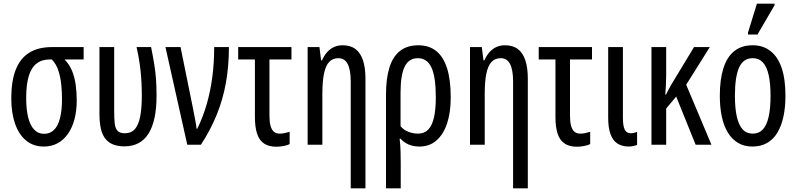

<svg xmlns="http://www.w3.org/2000/svg" viewBox="-20 -796 4382 1056"><path d="M221 10Q163 10 123 -23.5Q83 -57 62.5 -116.5Q42 -176 42 -255Q42 -350 66.5 -412.5Q91 -475 140.5 -506Q190 -537 265 -537H440V-469H335Q363 -440 377 -404.5Q391 -369 396.5 -328.5Q402 -288 402 -243Q402 -186 389.5 -139.5Q377 -93 353.5 -59.5Q330 -26 296.5 -8Q263 10 221 10ZM222 -60Q255 -60 277 -81.5Q299 -103 310 -146Q321 -189 321 -251Q321 -290 317 -330Q313 -370 301.5 -406.5Q290 -443 265 -469H254Q210 -469 181 -446.5Q152 -424 138 -377Q124 -330 124 -258Q124 -194 135 -150Q146 -106 168 -83Q190 -60 222 -60Z M664 9Q630 9 604.5 -0.5Q579 -10 561.5 -30.5Q544 -51 535.5 -85.5Q527 -120 527 -170V-537H608V-182Q608 -144 611 -117Q614 -90 626.5 -76.5Q639 -63 667 -63Q701 -63 721 -85Q741 -107 750.5 -152.5Q760 -198 760 -268Q760 -339 753.5 -403Q747 -467 731 -537H811Q822 -483 828.5 -442Q835 -401 838 -361.5Q841 -322 841 -269Q841 -132 797 -61.5Q753 9 664 9Z M1010 0 890 -537H973L1040 -207Q1045 -182 1049 -160.5Q1053 -139 1056.5 -121Q1060 -103 1061 -88H1065Q1096 -151 1116.5 -221.5Q1137 -292 1147.5 -370.5Q1158 -449 1158 -537H1239Q1239 -432 1222.5 -340.5Q1206 -249 1172 -165Q1138 -81 1085 0Z M1500 11Q1459 11 1432.5 -6.5Q1406 -24 1394 -60.5Q1382 -97 1382 -153V-469H1290V-537H1583V-469H1462V-158Q1462 -126 1468 -104Q1474 -82 1486.5 -71.5Q1499 -61 1518 -61Q1532 -61 1546 -64Q1560 -67 1573 -71V-4Q1562 3 1540 7Q1518 11 1500 11Z M1909 240V-348Q1909 -411 1892.5 -443.5Q1876 -476 1841 -476Q1810 -476 1790.5 -455.5Q1771 -435 1762 -391.5Q1753 -348 1753 -279V0H1672V-537H1737L1746 -464H1751Q1763 -491 1779.5 -509.5Q1796 -528 1817.5 -537.5Q1839 -547 1864 -547Q1908 -547 1935.5 -526Q1963 -505 1976.5 -464Q1990 -423 1990 -364V240Z M2103 240V-276Q2103 -363 2121.5 -423.5Q2140 -484 2179.5 -515.5Q2219 -547 2281 -547Q2339 -547 2378.5 -516Q2418 -485 2438.5 -421.5Q2459 -358 2459 -260Q2459 -178 2439 -117.5Q2419 -57 2380.5 -23.5Q2342 10 2287 10Q2253 10 2227 -1.5Q2201 -13 2183 -33H2178Q2182 1 2183 35Q2184 69 2184 98V240ZM2279 -61Q2314 -61 2335.5 -83.5Q2357 -106 2367 -150.5Q2377 -195 2377 -260Q2377 -373 2353 -424.5Q2329 -476 2278 -476Q2229 -476 2206 -430Q2183 -384 2183 -286V-102Q2200 -81 2226.5 -71Q2253 -61 2279 -61Z M2802 240V-348Q2802 -411 2785.5 -443.5Q2769 -476 2734 -476Q2703 -476 2683.5 -455.5Q2664 -435 2655 -391.5Q2646 -348 2646 -279V0H2565V-537H2630L2639 -464H2644Q2656 -491 2672.5 -509.5Q2689 -528 2710.5 -537.5Q2732 -547 2757 -547Q2801 -547 2828.5 -526Q2856 -505 2869.5 -464Q2883 -423 2883 -364V240Z M3153 11Q3112 11 3085.5 -6.5Q3059 -24 3047 -60.5Q3035 -97 3035 -153V-469H2943V-537H3236V-469H3115V-158Q3115 -126 3121 -104Q3127 -82 3139.5 -71.5Q3152 -61 3171 -61Q3185 -61 3199 -64Q3213 -67 3226 -71V-4Q3215 3 3193 7Q3171 11 3153 11Z M3435 10Q3399 9 3374.5 -7.5Q3350 -24 3337.5 -59Q3325 -94 3325 -148V-537H3406V-147Q3406 -104 3416 -83.5Q3426 -63 3449 -63Q3457 -63 3466 -65Q3475 -67 3484 -71V1Q3474 5 3461.5 7.5Q3449 10 3435 10Z M3884 -537 3754 -330 3893 0H3806L3699 -265L3644 -199V0H3563V-537H3644V-383Q3644 -353 3642.5 -326.5Q3641 -300 3639 -276H3643Q3650 -290 3657 -303Q3664 -316 3670 -327L3797 -537Z M4300 -269Q4300 -206 4289 -155Q4278 -104 4256 -67Q4234 -30 4199.5 -10Q4165 10 4118 10Q4073 10 4039.5 -10Q4006 -30 3983.5 -66.5Q3961 -103 3950 -154.5Q3939 -206 3939 -269Q3939 -358 3958.5 -420Q3978 -482 4018 -514.5Q4058 -547 4120 -547Q4177 -547 4217.5 -515.5Q4258 -484 4279 -422.5Q4300 -361 4300 -269ZM4022 -269Q4022 -201 4032.5 -154.5Q4043 -108 4064.5 -84.5Q4086 -61 4120 -61Q4154 -61 4175.5 -84Q4197 -107 4207.5 -153.5Q4218 -200 4218 -269Q4218 -338 4207.5 -384Q4197 -430 4175.5 -453Q4154 -476 4120 -476Q4068 -476 4045 -424.5Q4022 -373 4022 -269ZM4094 -606V-617L4143 -776H4240V-767L4146 -606Z"/></svg>

Font: Noto Sans ExtraCondensed
Style: Regular
Weight: 400
Width: 2
Designer: Monotype Design Team
Foundry: Monotype Imaging Inc.
Version: Version 2.013